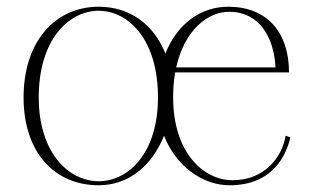

<svg xmlns="http://www.w3.org/2000/svg" viewBox="-20 -535 917 570"><path d="M273 15C364 15 432 -45 467 -132C501 -45 578 15 662 15C793 15 831 -79 842 -127L828 -132C818 -71 768 0 670 0C585 0 494 -81 494 -246C494 -273 496 -297 500 -320H838C838 -440 772 -514 660 -515C576 -516 506 -464 471 -376C436 -464 364 -515 273 -515C144 -515 50 -412 50 -246C50 -80 144 15 273 15ZM273 3C184 3 95 -81 95 -246C95 -417 184 -503 273 -503C361 -503 449 -418 449 -246C449 -80 361 3 273 3ZM798 -335H503C528 -447 598 -501 662 -500C750 -499 793 -425 798 -335Z"/></svg>

Font: Sprat Condensed Thin
Style: Regular
Weight: 100
Width: 3
Designer: Ethan Nakache
Foundry: Collletttivo
Version: Version 2.000;Glyphs 3.2 (3217)